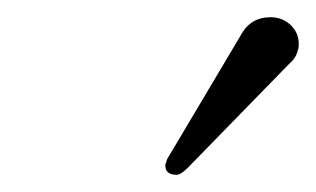

<svg xmlns="http://www.w3.org/2000/svg" viewBox="-20 -751 367 223"><path d="M294 -731Q308 -731 317.5 -722Q327 -713 327 -700Q327 -695 326 -693Q324 -684 317 -678L198 -556Q190 -548 185 -548Q172 -548 172 -559Q172 -561 173 -562Q173 -565 177 -571L262 -714Q273 -731 294 -731Z"/></svg>

Font: Linux Libertine O
Style: Italic
Weight: 400
Italic angle: -12°
Designer: Philipp H. Poll
Foundry: Philipp H. Poll
Version: Version 5.1.6